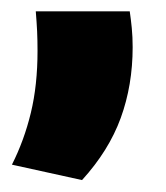

<svg xmlns="http://www.w3.org/2000/svg" viewBox="-20 -192 285 330"><path d="M203 -172.5Q205 -159 206.5 -143.8Q208 -128.5 208 -111Q208 -45.5 187.5 10.8Q167 67 121 117.5L0.5 91Q21.5 49.5 33 2Q44.5 -45.5 44.5 -104.5Q44.5 -122.5 43.8 -138.2Q43 -154 41.5 -172.5Z"/></svg>

Font: Anek Bangla ExtraBold
Style: Regular
Weight: 800
Designer: Sulekha Rajkumar (Bangla), Yesha Goshar (Latin)
Foundry: Ek Type
Version: Version 1.003